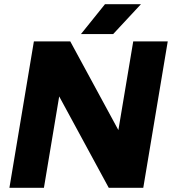

<svg xmlns="http://www.w3.org/2000/svg" viewBox="-20 -898 822 918"><path d="M142 -700H316L546 -276L617 -700H782L665 0H500L263 -437L190 0H25ZM482 -878H654L521 -735H367Z"/></svg>

Font: Oak Sans ExtraBold
Style: Italic
Weight: 800
Italic angle: -9.49998°
Foundry: Erik Kennedy, Walven
Version: Version 1.000